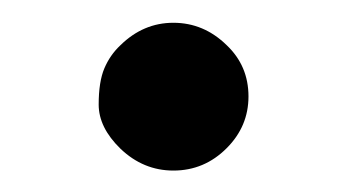

<svg xmlns="http://www.w3.org/2000/svg" viewBox="-20 -143 311 172"><path d="M135.3 -122.6Q162.6 -122.6 183.1 -102.5Q202.6 -84 202.6 -56.6Q202.6 -29.8 183.1 -10.3Q163.1 9.8 135.3 9.8Q108.4 9.8 87.9 -9.8Q68.4 -28.8 68.4 -49.3Q68.4 -69.8 73.5 -81.8Q78.6 -93.8 87.9 -102.5Q108.4 -122.6 135.3 -122.6Z"/></svg>

Font: RadleyRegular
Style: Regular
Weight: 400
Designer: vernon adams
Foundry: vernon adams
Version: Version 1.000;PS 001.001;hotconv 1.0.56